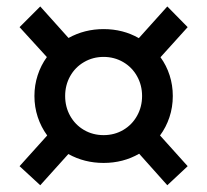

<svg xmlns="http://www.w3.org/2000/svg" viewBox="-20 -625 626 580"><path d="M186.5 -159.7 101.6 -65.4 39.1 -123 122.6 -215.8Q104 -241.2 94 -271.5Q84 -301.8 84 -335Q84 -367.7 93.8 -397.7Q103.5 -427.7 121.6 -452.6L39.1 -543L101.6 -605.5L187 -510.3Q235.4 -537.1 293 -537.1Q351.6 -537.1 399.4 -509.8L485.4 -605.5L546.9 -543L464.8 -452.1Q482.9 -427.2 492.4 -397.5Q502 -367.7 502 -335Q502 -301.3 491.9 -271Q481.9 -240.7 463.4 -215.8L546.9 -123L485.4 -65.4L400.4 -160.6Q352.1 -132.8 293 -132.8Q234.9 -132.8 186.5 -159.7ZM409.2 -335Q409.2 -367.7 394 -394.8Q378.9 -421.9 352.1 -437.5Q325.2 -453.1 293 -453.1Q260.7 -453.1 233.9 -437.5Q207 -421.9 191.9 -394.8Q176.8 -367.7 176.8 -335Q176.8 -302.2 191.9 -275.1Q207 -248 233.6 -232.4Q260.3 -216.8 293 -216.8Q325.7 -216.8 352.3 -232.4Q378.9 -248 394 -275.1Q409.2 -302.2 409.2 -335Z"/></svg>

Font: Reddit Sans Strawberry SemiBold
Style: Regular
Weight: 600
Designer: Stephen Hutchings
Foundry: Reddit
Version: Version 1.013